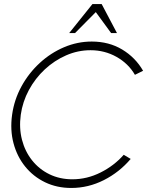

<svg xmlns="http://www.w3.org/2000/svg" viewBox="-20 -919 749 952"><path d="M333 13Q262 13 203.5 -15.2Q145 -43.5 104.8 -93.2Q64.5 -143 47 -208.8Q29.5 -274.5 40 -350Q50.5 -425 86.5 -490.8Q122.5 -556.5 176.8 -606.5Q231 -656.5 297.5 -684.8Q364 -713 435 -713Q520 -713 585.8 -673.5Q651.5 -634 689.5 -568L649 -548Q616.5 -604 557.8 -637Q499 -670 429 -670Q366 -670 307.8 -644.5Q249.5 -619 202 -574.8Q154.5 -530.5 123.2 -472.5Q92 -414.5 83 -350Q74 -284 89 -226Q104 -168 139.2 -123.8Q174.5 -79.5 225.5 -54.8Q276.5 -30 339 -30Q411.5 -30 478.8 -63.8Q546 -97.5 593.5 -151.5L628 -131Q572 -65 495 -26Q418 13 333 13ZM484 -899 560 -755H531L455 -859L352 -755H323L438.5 -899Z"/></svg>

Font: Urbanist ExtraLight
Style: Italic
Weight: 250
Version: Version 1.303